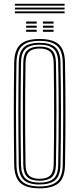

<svg xmlns="http://www.w3.org/2000/svg" viewBox="-20 -1018 431 1044"><path d="M195.5 6Q122.2 6 90.4 -23.8Q58.5 -53.5 57.2 -122Q56.2 -202.2 55.6 -270.5Q55 -338.8 55 -402.6Q55 -466.5 55.6 -533.2Q56.2 -600 57.2 -677.5Q58.5 -746.5 90.5 -776.2Q122.5 -806 195.5 -806Q266.8 -806 299.5 -776.8Q332.2 -747.5 333.5 -677.5Q334.8 -608.5 335.4 -542.8Q336 -477 336 -410.4Q336 -343.8 335.5 -272.6Q335 -201.5 333.5 -122Q332.2 -51.2 298.9 -22.6Q265.5 6 195.5 6ZM195.5 -4.2Q258.8 -4.2 289.5 -30.5Q320.2 -56.8 321.2 -122Q322.5 -196.2 323 -263.6Q323.5 -331 323.6 -396.5Q323.8 -462 323.1 -531Q322.5 -600 321.2 -677.2Q320.2 -742 290 -768.9Q259.8 -795.8 195.5 -795.8Q129.2 -795.8 100 -768.2Q70.8 -740.8 69.5 -677.2Q68.5 -611.8 67.9 -550.1Q67.2 -488.5 67.1 -424Q67 -359.5 67.6 -285.8Q68.2 -212 69.5 -122Q70.5 -57 101 -30.6Q131.5 -4.2 195.5 -4.2ZM195.5 -14.8Q135.8 -14.8 109.2 -39.6Q82.8 -64.5 82 -122Q81 -202.2 80.4 -270.5Q79.8 -338.8 79.8 -402.6Q79.8 -466.5 80.4 -533.2Q81 -600 82 -677.2Q82.8 -735.2 109.2 -760.2Q135.8 -785.2 195.5 -785.2Q253.2 -785.2 280.5 -760.9Q307.8 -736.5 308.8 -677Q310 -610 310.8 -544.4Q311.5 -478.8 311.5 -411.6Q311.5 -344.5 310.9 -272.9Q310.2 -201.2 308.8 -122.2Q308 -62.2 279.9 -38.5Q251.8 -14.8 195.5 -14.8ZM195.5 -25Q245 -25 270.4 -46.1Q295.8 -67.2 296.5 -122.5Q297.8 -195.5 298.4 -263.2Q299 -331 299.1 -397.4Q299.2 -463.8 298.6 -532.6Q298 -601.5 296.5 -677Q295.5 -731.2 271 -753.1Q246.5 -775 195.5 -775Q142.2 -775 118.8 -752.4Q95.2 -729.8 94.2 -677Q93.2 -608.2 92.6 -542.8Q92 -477.2 91.9 -411Q91.8 -344.8 92.4 -273.5Q93 -202.2 94.2 -122.2Q95 -70 118.8 -47.5Q142.5 -25 195.5 -25ZM195.5 -35.2Q149.5 -35.2 128.4 -55.4Q107.2 -75.5 106.5 -123.2Q105 -218.2 104.5 -309.1Q104 -400 104.5 -490.9Q105 -581.8 106.5 -676.8Q107.2 -726.2 129.5 -745.5Q151.8 -764.8 195.5 -764.8Q240.2 -764.8 261.8 -745Q283.2 -725.2 284.2 -676.8Q285.5 -610.8 286.1 -545.4Q286.8 -480 286.8 -412.8Q286.8 -345.5 286.2 -273.6Q285.8 -201.8 284.2 -122.8Q283.2 -73 261.1 -54.1Q239 -35.2 195.5 -35.2ZM195.5 -45.8Q233.5 -45.8 252.4 -63Q271.2 -80.2 272 -123.8Q273 -195 273.6 -261.6Q274.2 -328.2 274.2 -394.5Q274.2 -460.8 273.8 -530Q273.2 -599.2 272 -675.5Q271.2 -720.5 252 -737.4Q232.8 -754.2 195.5 -754.2Q157.2 -754.2 138.4 -737Q119.5 -719.8 118.8 -676Q117.5 -590.2 116.9 -503.1Q116.2 -416 116.8 -322.5Q117.2 -229 118.8 -123.2Q119.5 -81.2 137.8 -63.5Q156 -45.8 195.5 -45.8ZM213.5 -889.5V-900.8H271.2V-889.5ZM122 -845V-856.2H179.5V-845ZM122 -867.2V-878.5H179.5V-867.2ZM122 -889.5V-900.8H179.5V-889.5ZM213.5 -845V-856.2H271.2V-845ZM213.5 -867.2V-878.5H271.2V-867.2ZM61 -987V-997.5H331.2V-987ZM61 -945.8V-956H331.2V-945.8ZM61 -966.5V-976.8H331.2V-966.5Z"/></svg>

Font: Big Shoulders Inline Text Thin Light
Style: Regular
Weight: 300
Version: Version 2.002